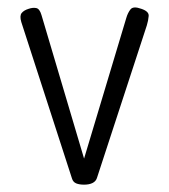

<svg xmlns="http://www.w3.org/2000/svg" viewBox="-20 -492 460 523"><path d="M209 11Q196 11 187.5 7.5Q179 4 176 -6L38 -432Q33 -449 39 -456.5Q45 -464 58 -468Q70 -472 79 -470Q88 -468 93 -451L209 -60L324 -443Q328 -457 335.5 -466.5Q343 -476 365 -468Q386 -461 385 -448.5Q384 -436 380 -423L244 -7Q241 2 232 6.5Q223 11 209 11Z"/></svg>

Font: Fredoka SemiCondensed Light
Style: Regular
Weight: 300
Width: 4
Designer: Ben Nathan
Foundry: Milena B. Brandão, Ben Nathan
Version: Version 2.001